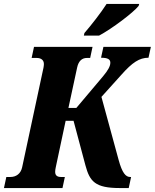

<svg xmlns="http://www.w3.org/2000/svg" viewBox="-60 -951 783 971"><path d="M364 -771H441C507 -806 615 -888 641 -921L644 -931H479C451 -887 400 -822 367 -784ZM-40 0H256L268 -56H248C228 -56 219 -65 219 -82C219 -88 220 -96 222 -105L272 -340H312L372 -115C394 -33 421 0 546 0H591L603 -56H598C576 -56 558 -76 540 -142L453 -461L554 -573C609 -635 645 -659 691 -659L703 -714H463L451 -659C485 -659 498 -651 498 -634C498 -616 486 -595 461 -565L326 -405H286L330 -609C337 -642 354 -658 380 -658H396L408 -714H112L100 -658H125C147 -658 162 -648 162 -627C162 -622 161 -615 160 -609L52 -105C45 -72 21 -56 -7 -56H-28Z"/></svg>

Font: Noto Serif ExtraCondensed Black
Style: Italic
Weight: 900
Width: 2
Italic angle: -12°
Designer: Monotype Design Team
Foundry: Monotype Imaging Inc.
Version: Version 2.014